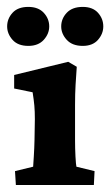

<svg xmlns="http://www.w3.org/2000/svg" viewBox="-36 -528 314 548"><path d="M9.3 0 6.8 -39.6 58.6 -52.2Q59.1 -57.6 60.5 -81.5Q62 -105.5 62.5 -128.9L63.5 -188Q63.5 -210.4 62 -226.8Q60.5 -243.2 57.1 -264.6L4.4 -275.4V-314L158.7 -351.6L183.1 -337.4Q181.2 -312 179.7 -286.1Q178.2 -260.3 178.2 -228V-127.4Q178.2 -105 179.4 -81.5Q180.7 -58.1 182.1 -52.2L233.9 -39.6L231.9 0ZM44.9 -397Q15.1 -397 -0.2 -414.3Q-15.6 -431.6 -15.6 -452.6Q-15.6 -474.6 -0.2 -491.5Q15.1 -508.3 44.9 -508.3Q73.2 -508.3 88.9 -491.5Q104.5 -474.6 104.5 -452.6Q104.5 -431.6 88.9 -414.3Q73.2 -397 44.9 -397ZM200.2 -397Q170.4 -397 154.5 -414.3Q138.7 -431.6 138.7 -452.6Q138.7 -474.6 154.5 -491.5Q170.4 -508.3 200.2 -508.3Q228.5 -508.3 243.7 -491.5Q258.8 -474.6 258.8 -452.6Q258.8 -431.6 243.7 -414.3Q228.5 -397 200.2 -397Z"/></svg>

Font: Lateef ExtraBold
Style: Regular
Weight: 800
Designer: SIL International
Foundry: SIL International
Version: Version 4.200